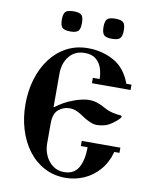

<svg xmlns="http://www.w3.org/2000/svg" viewBox="-98 -971 852 1062"><g transform="rotate(10 328.5 -440.5)"><path d="M172 -842Q172 -875 184 -886.5Q196 -898 229 -898Q262 -898 273.5 -886.5Q285 -875 285 -842Q285 -809 273.5 -797Q262 -785 229 -785Q196 -785 184 -797Q172 -809 172 -842ZM406 -842Q406 -875 418 -886.5Q430 -898 463 -898Q496 -898 508 -886.5Q520 -875 520 -842Q520 -809 508 -797Q496 -785 463 -785Q430 -785 418 -797Q406 -809 406 -842ZM55 -347Q55 -422 75 -488Q95 -554 132.5 -604Q170 -654 223.5 -682.5Q277 -711 343 -711Q422 -711 488 -675Q554 -639 585 -554H614V-524H397V-554H435Q435 -586 425 -615.5Q415 -645 392 -663.5Q369 -682 330 -682Q275 -682 243 -643Q211 -604 211 -544V-358L214 -357Q258 -391 310 -410.5Q362 -430 399 -430Q424 -430 447 -422Q470 -414 492 -401Q518 -387 543.5 -382Q569 -377 576 -377Q591 -377 591 -369Q591 -365 580 -354Q569 -343 553.5 -331.5Q538 -320 523 -313Q510 -307 492.5 -304Q475 -301 463 -301Q444 -301 420 -312Q396 -323 378 -336Q360 -349 341 -357.5Q322 -366 299 -366Q266 -366 238.5 -343.5Q211 -321 211 -265V-152Q211 -116 225.5 -84.5Q240 -53 266.5 -33Q293 -13 330 -13Q386 -13 410.5 -56Q435 -99 435 -171H397V-200H614V-171H585Q568 -109 531 -67Q494 -25 445 -4Q396 17 343 17Q277 17 223.5 -11.5Q170 -40 132.5 -90Q95 -140 75 -206Q55 -272 55 -347Z"/></g></svg>

Font: Monomakh
Style: Regular
Weight: 400
Version: Version 1.200; ttfautohint (v1.8.4.7-5d5b)